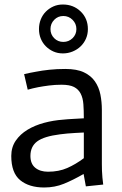

<svg xmlns="http://www.w3.org/2000/svg" viewBox="-20 -819 541 852"><path d="M352 -231Q332 -230 314 -229Q296 -228 278.5 -226.5Q261 -225 247 -223Q175 -214 145 -191.5Q115 -169 115 -127Q115 -92 136.5 -74.5Q158 -57 193 -57Q241 -57 278.5 -73.5Q316 -90 352 -117ZM351 -47Q304 -20 263.5 -3.5Q223 13 176 13Q109 13 69.5 -19.5Q30 -52 30 -127Q30 -166 50 -195Q70 -224 102.5 -243.5Q135 -263 176 -274Q217 -285 260 -288Q278 -290 307 -291.5Q336 -293 352 -294Q352 -329 350 -356.5Q348 -384 338 -403.5Q328 -423 308.5 -433Q289 -443 253 -443Q224 -443 197 -439.5Q170 -436 149 -432Q124 -427 103 -421L87 -490Q112 -496 141 -501Q166 -506 199 -509.5Q232 -513 270 -513Q321 -513 352.5 -498Q384 -483 401.5 -457.5Q419 -432 425.5 -399.5Q432 -367 432 -331V-91Q432 -77 432.5 -61.5Q433 -46 434.5 -31Q436 -16 438 0L361 8ZM153 -690Q153 -713 161 -733Q169 -753 183.5 -767.5Q198 -782 217 -790.5Q236 -799 259 -799Q306 -799 338 -768Q370 -737 370 -690Q370 -667 361.5 -647.5Q353 -628 338 -613.5Q323 -599 302.5 -590.5Q282 -582 259 -582Q236 -582 217 -590.5Q198 -599 183.5 -613.5Q169 -628 161 -647.5Q153 -667 153 -690ZM204 -690Q204 -666 220.5 -649.5Q237 -633 261 -633Q285 -633 302 -649.5Q319 -666 319 -690Q319 -714 302 -731Q285 -748 261 -748Q237 -748 220.5 -731Q204 -714 204 -690Z"/></svg>

Font: Actor
Style: Regular
Weight: 400
Designer: Thomas Junold
Foundry: Thomas Junold
Version: Version 1.001